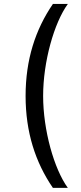

<svg xmlns="http://www.w3.org/2000/svg" viewBox="-20 -781 402 949"><path d="M106.5 -306.8C106.5 -127.8 154.8 21.3 241.5 147.7H315.3C247.2 54 193.2 -137.8 193.2 -306.8C193.2 -475.9 247.2 -667.6 315.3 -761.4H241.5C154.8 -634.9 106.5 -485.8 106.5 -306.8Z"/></svg>

Font: Karasuma Gothic
Style: Regular
Weight: 400
Designer: Rasmus Andersson, Ryoko Nishizuka
Foundry: Genbu
Version: Version 1.00